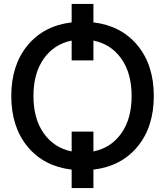

<svg xmlns="http://www.w3.org/2000/svg" viewBox="-20 -850 834 970"><path d="M452 -737Q593 -720 675 -620.5Q757 -521 757 -365Q757 -209 675 -109.5Q593 -10 452 7V100H342V7Q201 -10 119 -109.5Q37 -209 37 -365Q37 -521 119 -620.5Q201 -720 342 -737V-830H452ZM342 -85V-185H452V-85Q541 -103 593 -176.5Q645 -250 645 -365Q645 -480 593 -553.5Q541 -627 452 -645V-545H342V-645Q253 -627 201 -553.5Q149 -480 149 -365Q149 -250 201 -176.5Q253 -103 342 -85Z"/></svg>

Font: Mplus 1p Medium
Style: Regular
Weight: 500
Version: Version 1.061